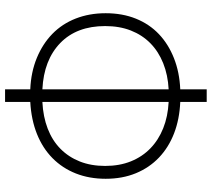

<svg xmlns="http://www.w3.org/2000/svg" viewBox="-60 -762 856 777"><g transform="rotate(-90 368.5 -374.0)"><path d="M344 -73Q274 -76 217 -98Q160 -120 119 -159Q78 -198 55.5 -252.5Q33 -307 33 -375Q33 -441 54.5 -495.5Q76 -550 116.5 -590Q157 -630 214.5 -653Q272 -676 344 -680V-782H395V-680Q465 -677 522 -653.5Q579 -630 619.5 -590.5Q660 -551 681.5 -496Q703 -441 703 -375Q703 -307 681 -252.5Q659 -198 618.5 -159.5Q578 -121 521 -98.5Q464 -76 395 -73V34H344ZM395 -120Q453 -123 500.5 -142Q548 -161 581.5 -194Q615 -227 633 -273Q651 -319 651 -377Q651 -492 582.5 -558.5Q514 -625 395 -631ZM344 -631Q284 -628 236 -609.5Q188 -591 154.5 -558Q121 -525 103 -479.5Q85 -434 85 -377Q85 -319 103.5 -273Q122 -227 156 -194Q190 -161 237.5 -142Q285 -123 344 -120Z"/></g></svg>

Font: Oxford Sans
Style: Regular
Weight: 300
Designer: Matt McInerney, Pablo Impallari, Rodrigo Fuenzalida
Foundry: Matt McInerney, Pablo Impallari, Rodrigo Fuenzalida
Version: Version 3.000g; ttfautohint (v1.5) -l 8 -r 28 -G 28 -x 14 -D